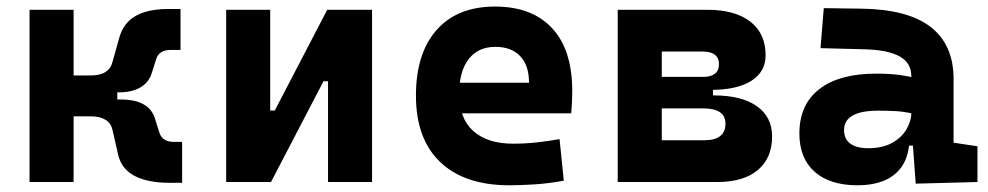

<svg xmlns="http://www.w3.org/2000/svg" viewBox="-20 -547 2970 577"><path d="M261.7 -269.5 253.4 -320.3Q280.8 -320.3 296.9 -330.6Q313 -340.8 317.9 -360.4L339.4 -437Q347.7 -464.8 366.7 -483.4Q385.7 -502 415.5 -511Q445.3 -520 484.9 -520H522.5V-397H493.2Q476.1 -397 465.1 -390.4Q454.1 -383.8 449.7 -370.6L436.5 -329.1Q428.7 -300.8 403.3 -285.2Q377.9 -269.5 337.9 -269.5ZM68.8 0V-517.6H201.2V0ZM193.8 -197.3V-320.3H332.5V-197.3ZM489.7 2.4Q445.8 2.4 413.6 -6.8Q381.3 -16.1 361.8 -34.4Q342.3 -52.7 335.4 -80.6L317.9 -157.2Q313.5 -176.8 297.1 -187Q280.8 -197.3 253.4 -197.3L261.7 -248H342.8Q429.7 -248 446.3 -188.5L459.5 -147Q463.9 -133.8 474.9 -127.2Q485.8 -120.6 502.9 -120.6H527.3V2.4Z M756.8 0V-214.8H805.7L963.4 -517.6H997.6V-302.7H952.1L794.4 0ZM659.7 0V-517.6H792V0ZM965.8 0V-517.6H1098.1V0Z M1510.7 9.8Q1376.3 9.8 1303.1 -59.8Q1230 -129.4 1230 -259.8Q1230 -386.7 1292.2 -457Q1354.3 -527.3 1467.8 -527.3Q1578.6 -527.3 1639.1 -462.4Q1699.7 -397.4 1699.7 -273.4Q1699.7 -238.3 1696.6 -206.5H1316.9V-298.3H1569.8Q1569.8 -350.5 1543.2 -378.4Q1516.6 -406.2 1468.8 -406.2Q1417 -406.2 1388.4 -369.4Q1359.9 -332.5 1359.9 -264.6Q1359.9 -191.5 1402.2 -153.4Q1444.5 -115.2 1522.5 -115.2Q1557.7 -115.2 1591.8 -118.9Q1626 -122.6 1661.6 -128.9L1674.3 -3.9Q1624.7 4.9 1583.6 7.3Q1542.4 9.8 1510.7 9.8Z M1961.9 0V-125.5H2096.2Q2127.9 -125.5 2144 -137.9Q2160.2 -150.4 2160.2 -175.3Q2160.2 -198.2 2143.6 -209.7Q2127 -221.2 2094.7 -221.2H1931.6V-260.3H2125Q2208.5 -260.3 2254.4 -228Q2300.3 -195.8 2300.3 -136.7Q2300.3 -71.8 2257.3 -35.9Q2214.4 0 2135.7 0ZM1836.4 0V-517.6H1968.8V0ZM1908.2 -243.2V-291H2122.6V-243.2ZM1931.6 -276.9V-315.9H2092.8Q2116.2 -315.9 2128.4 -325.4Q2140.6 -335 2140.6 -354Q2140.6 -373 2128.2 -382.6Q2115.7 -392.1 2091.8 -392.1H1961.9V-517.6H2105.5Q2189 -517.6 2234.9 -481.9Q2280.8 -446.3 2280.8 -380.9Q2280.8 -331.1 2237.8 -304Q2194.8 -276.9 2116.2 -276.9Z M2731.9 4.9 2720.7 -148.4 2718.8 -215.8V-316.9Q2718.8 -358.4 2683.3 -377.7Q2647.9 -397 2578.1 -398.9L2445.8 -402.3L2455.6 -522.5L2568.4 -521Q2709 -519 2777.3 -465.6Q2845.7 -412.1 2845.7 -309.6V-118.2L2917.5 -107.4V0ZM2556.6 9.8Q2474.1 9.8 2428.2 -30.8Q2382.3 -71.3 2382.3 -146Q2382.3 -232.9 2442.4 -279.3Q2502.4 -325.7 2612.8 -325.7Q2655.3 -325.7 2686.3 -321.3Q2717.3 -316.9 2749 -307.6L2727.5 -204.6Q2696.3 -211.9 2671.4 -213.1Q2646.5 -214.4 2619.1 -214.4Q2516.6 -214.4 2516.6 -155.8Q2516.6 -129.4 2535.2 -115.5Q2553.7 -101.6 2589.4 -101.6Q2632.3 -101.6 2661.1 -117.7Q2689.9 -133.8 2704.3 -158.7Q2718.8 -183.6 2718.8 -210V-242.2L2737.3 -109.4H2695.8L2712.9 -125Q2711.4 -80.1 2692.4 -50Q2673.3 -20 2638.9 -5.1Q2604.5 9.8 2556.6 9.8Z"/></svg>

Font: Cascadia Mono PL
Style: Regular
Weight: 400
Monospace: yes
Designer: Aaron Bell
Foundry: Saja Typeworks
Version: Version 2102.003